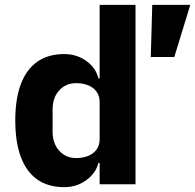

<svg xmlns="http://www.w3.org/2000/svg" viewBox="-20 -760 805 792"><path d="M391 0V-88H386Q375 -45 335.5 -16.5Q296 12 245 12Q179 12 134 -19.5Q89 -51 66 -112.5Q43 -174 43 -263Q43 -352 66 -413Q89 -474 134 -505.5Q179 -537 245 -537Q296 -537 335.5 -509Q375 -481 386 -437H391V-740H539V0ZM294 -108Q322 -108 344 -117Q366 -126 378.5 -143.5Q391 -161 391 -185V-340Q391 -364 378.5 -381.5Q366 -399 344 -408Q322 -417 294 -417Q252 -417 224.5 -387.5Q197 -358 197 -308V-217Q197 -168 224.5 -138Q252 -108 294 -108ZM765 -740 699 -525H602L608 -740Z"/></svg>

Font: IBM Plex Sans
Style: Bold
Weight: 700
Designer: Mike Abbink, Paul van der Laan, Pieter van Rosmalen
Foundry: Bold Monday
Version: Version 3.201